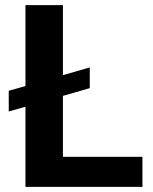

<svg xmlns="http://www.w3.org/2000/svg" viewBox="-20 -731 598 751"><path d="M226.1 -437 331.1 -467.3V-386.2L226.1 -356V-117.7H537.1V0H79.6V-313.5L14.2 -294.9V-376L79.6 -394.5V-710.9H226.1Z"/></svg>

Font: RobotoInd
Style: Bold
Weight: 700
Designer: Google
Version: Version 2.001150; 2014